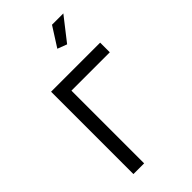

<svg xmlns="http://www.w3.org/2000/svg" viewBox="-227 -795 859 859"><g transform="rotate(-45 202.5 -365.0)"><path d="M274.9 -620.1 230 -637.2 289.1 -730H360.8ZM74.2 0V-521H384.8V-460H142.1V0Z"/></g></svg>

Font: Rawline
Style: Regular
Weight: 400
Designer: Matt McInerney, Pablo Impallari, Rodrigo Fuenzalida
Foundry: Matt McInerney, Pablo Impallari, Rodrigo Fuenzalida
Version: Version 4.020;PS 004.020;hotconv 1.0.88;makeotf.lib2.5.64775